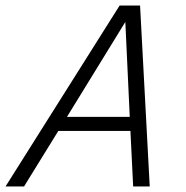

<svg xmlns="http://www.w3.org/2000/svg" viewBox="-40 -675 674 695"><path d="M118 -201 151 -252H452L467 -201ZM47 0H-20L393 -655H433V-627L184 -222ZM502 0H442L431 -224L412 -631L422 -655H467Z"/></svg>

Font: Intel One Mono Light
Style: Italic
Weight: 300
Italic angle: -16°
Monospace: yes
Designer: Fred Shallcrass
Foundry: Frere-Jones Type LLC
Version: Version 1.004